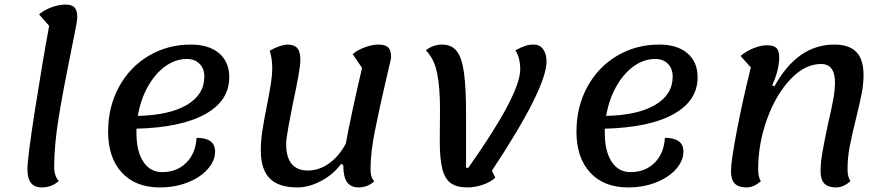

<svg xmlns="http://www.w3.org/2000/svg" viewBox="-20 -795 3872 840"><path d="M100 -54Q100 -103 132.5 -311Q165 -519 195 -682L151 -732Q174 -752 206.5 -763.5Q239 -775 266 -775Q294 -775 306 -762.5Q318 -750 318 -720Q318 -703 306 -645.5Q294 -588 291 -571Q258 -410 237.5 -285.5Q217 -161 217 -64Q217 -45 222.5 -28.5Q228 -12 237 -3Q206 25 162 25Q100 25 100 -54Z M577 -232V-213Q577 -133 607 -87.5Q637 -42 689 -42Q754 -42 795 -83Q836 -124 840 -192Q921 -192 921 -132Q921 -92 889 -55.5Q857 -19 801.5 3Q746 25 679 25Q573 25 513 -40Q453 -105 453 -219Q453 -327 500 -414Q547 -501 630 -550.5Q713 -600 815 -600Q894 -600 938.5 -562Q983 -524 983 -457Q983 -354 877.5 -295.5Q772 -237 577 -232ZM583 -288Q721 -291 797.5 -336Q874 -381 874 -460Q874 -495 853 -516Q832 -537 798 -537Q747 -537 702.5 -504.5Q658 -472 626.5 -415.5Q595 -359 583 -288Z M1618 -2Q1588 25 1549 25Q1515 25 1498.5 2Q1482 -21 1482 -70V-73L1472 -78Q1440 -33 1386 -4Q1332 25 1281 25Q1199 25 1160 -14.5Q1121 -54 1121 -137Q1121 -178 1127.5 -221Q1134 -264 1148 -335Q1159 -390 1165 -428Q1171 -466 1171 -496Q1171 -540 1160 -573Q1180 -585 1202 -592.5Q1224 -600 1238 -600Q1267 -600 1280.5 -584.5Q1294 -569 1294 -535Q1294 -510 1286 -465Q1278 -420 1262 -345Q1251 -290 1241.5 -238.5Q1232 -187 1232 -164Q1232 -107 1256 -78Q1280 -49 1327 -49Q1376 -49 1419.5 -80Q1463 -111 1493 -167Q1516 -293 1564 -498L1523 -558Q1543 -576 1576 -588Q1609 -600 1636 -600Q1666 -600 1678.5 -587.5Q1691 -575 1691 -545Q1691 -537 1672 -459Q1640 -322 1620.5 -224Q1601 -126 1601 -55Q1601 -17 1618 -2Z M1905 -318Q1905 -412 1892.5 -474.5Q1880 -537 1843 -575Q1875 -600 1914 -600Q1956 -600 1978.5 -571Q2001 -542 2010 -476.5Q2019 -411 2019 -291V-93V-61H2029Q2256 -382 2256 -492Q2256 -541 2235 -575Q2261 -589 2278.5 -594.5Q2296 -600 2315 -600Q2341 -600 2356 -580Q2371 -560 2371 -526Q2371 -409 2132 -48L2147 -18Q2128 1 2093 13Q2058 25 2025 25Q1978 25 1952 6Q1926 -13 1915 -56.5Q1904 -100 1904 -180Z M2626 -232V-213Q2626 -133 2656 -87.5Q2686 -42 2738 -42Q2803 -42 2844 -83Q2885 -124 2889 -192Q2970 -192 2970 -132Q2970 -92 2938 -55.5Q2906 -19 2850.5 3Q2795 25 2728 25Q2622 25 2562 -40Q2502 -105 2502 -219Q2502 -327 2549 -414Q2596 -501 2679 -550.5Q2762 -600 2864 -600Q2943 -600 2987.5 -562Q3032 -524 3032 -457Q3032 -354 2926.5 -295.5Q2821 -237 2626 -232ZM2632 -288Q2770 -291 2846.5 -336Q2923 -381 2923 -460Q2923 -495 2902 -516Q2881 -537 2847 -537Q2796 -537 2751.5 -504.5Q2707 -472 2675.5 -415.5Q2644 -359 2632 -288Z M3178 -46Q3178 -90 3204.5 -227.5Q3231 -365 3265 -500L3220 -550Q3244 -571 3276.5 -584Q3309 -597 3335 -597Q3365 -597 3377 -585Q3389 -573 3389 -542Q3389 -516 3380.5 -483Q3372 -450 3358 -422L3368 -417Q3469 -600 3630 -600Q3695 -600 3726.5 -567.5Q3758 -535 3758 -467Q3758 -427 3749.5 -384Q3741 -341 3725 -276Q3706 -200 3697 -151.5Q3688 -103 3688 -55Q3688 -19 3701 -3Q3671 25 3637 25Q3603 25 3586.5 8Q3570 -9 3570 -46Q3570 -84 3578.5 -131.5Q3587 -179 3603 -255Q3618 -318 3625.5 -360.5Q3633 -403 3633 -434Q3633 -515 3572 -515Q3501 -515 3437.5 -447.5Q3374 -380 3335.5 -273Q3297 -166 3297 -55Q3297 -18 3309 -3Q3279 25 3246 25Q3211 25 3194.5 8Q3178 -9 3178 -46Z"/></svg>

Font: Lemonada
Style: Regular
Weight: 400
Designer: Mohamed Gaber (Arabic) Eduardo Tunni (Latin)
Foundry: Kief Type Foundry
Version: Version 3.006